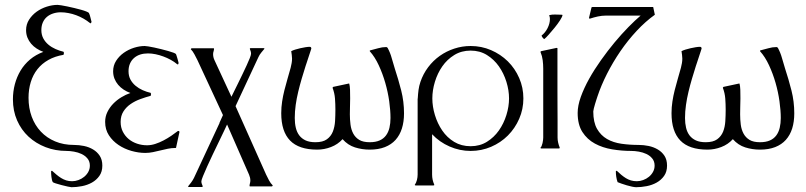

<svg xmlns="http://www.w3.org/2000/svg" viewBox="-20 -617 3349 798"><path d="M244.1 -389.2Q208.5 -383.3 181.2 -367.9Q153.8 -352.5 135.5 -329.3Q117.2 -306.2 107.9 -275.9Q98.6 -245.6 98.6 -210.4Q98.6 -168 111.8 -132.1Q125 -96.2 149.7 -70.1Q174.3 -43.9 209.2 -29.3Q244.1 -14.6 287.6 -14.6Q308.1 -14.6 329.1 -10.3Q350.1 -5.9 366.9 4.2Q383.8 14.2 394.5 30.5Q405.3 46.9 405.3 71.3Q405.3 96.7 393.1 114Q380.9 131.3 362.1 141.8Q343.3 152.3 320.6 156.7Q297.9 161.1 276.9 161.1Q273.4 161.1 261.5 158.4Q249.5 155.8 236.1 152.3Q222.7 148.9 211.7 145.3Q200.7 141.6 199.7 140.1Q197.3 136.7 196 130.9Q194.8 125 193.8 118.4Q192.9 111.8 192.6 105.5Q192.4 99.1 192.4 94.7L194.8 92.8H196.3Q205.6 101.1 214.8 108.9Q224.1 116.7 233.9 122.8Q243.7 128.9 254.9 132.6Q266.1 136.2 279.8 136.2Q293 136.2 306.2 131.3Q319.3 126.5 329.8 117.9Q340.3 109.4 346.9 97.4Q353.5 85.4 353.5 71.3Q353.5 53.7 343.5 41.7Q333.5 29.8 318.8 22.9Q304.2 16.1 287.4 13.2Q270.5 10.3 256.8 10.3Q210 10.3 169.4 -5.4Q128.9 -21 98.6 -49.1Q68.4 -77.1 51 -116.7Q33.7 -156.2 33.7 -204.1Q33.7 -236.3 41.7 -266.8Q49.8 -297.4 65.4 -323.5Q81.1 -349.6 104.7 -369.6Q128.4 -389.6 160.2 -401.4Q145.5 -406.7 132.3 -415.3Q119.1 -423.8 109.4 -435.3Q99.6 -446.8 94 -460.9Q88.4 -475.1 88.4 -491.7Q88.4 -515.6 100.8 -535.2Q113.3 -554.7 132.3 -568.4Q151.4 -582 174.6 -589.4Q197.8 -596.7 219.2 -596.7Q223.1 -596.7 234.1 -595Q245.1 -593.3 259.3 -590.3Q273.4 -587.4 288.8 -583.7Q304.2 -580.1 317.1 -576.4Q330.1 -572.8 339.1 -569.1Q348.1 -565.4 349.6 -563Q353.5 -554.7 355.7 -544.9Q357.9 -535.2 360.4 -526.4Q359.4 -521.5 356.4 -519.5L353.5 -522.5V-521.5Q341.8 -531.2 327.1 -539.6Q312.5 -547.9 296.9 -553.7Q281.2 -559.6 264.6 -562.7Q248 -565.9 232.9 -565.9Q215.8 -565.9 200.9 -561Q186 -556.2 175 -546.9Q164.1 -537.6 158 -523.7Q151.9 -509.8 151.9 -491.7Q151.9 -472.7 159.9 -457.5Q168 -442.4 181.2 -431.4Q194.3 -420.4 210.9 -413.1Q227.5 -405.8 244.1 -401.9V-400.4L246.1 -397.9Z M514.2 -320.8Q514.2 -301.3 522.2 -286.4Q530.3 -271.5 543.5 -260.5Q556.6 -249.5 573 -242.2Q589.4 -234.9 606.4 -231V-229.5L607.9 -227.1L606.4 -218.8Q585.9 -213.4 563.7 -205.3Q541.5 -197.3 523.2 -184.8Q504.9 -172.4 493.2 -154.1Q481.4 -135.7 481.4 -110.4Q481.4 -87.4 490.7 -69.3Q500 -51.3 515.1 -38.8Q530.3 -26.4 550 -19.8Q569.8 -13.2 591.3 -13.2Q607.9 -13.2 625.2 -18.8Q642.6 -24.4 659.4 -33.2Q676.3 -42 691.7 -52.5Q707 -63 719.7 -72.8V-72.3L722.7 -72.8L723.6 -72.3L726.1 -69.3L712.4 -6.3Q711.9 -4.9 711.9 -3.4Q711.9 -2 709.5 -2Q693.4 -2 677.7 1.2Q662.1 4.4 646.5 8.3Q630.9 12.2 615.2 15.4Q599.6 18.6 583.5 18.6Q556.2 18.6 526.6 10.3Q497.1 2 472.7 -14.4Q448.2 -30.8 432.6 -54.7Q417 -78.6 417 -110.4Q417 -132.3 426.3 -151.4Q435.5 -170.4 450.4 -185.8Q465.3 -201.2 484.1 -212.6Q502.9 -224.1 522 -230.5Q507.3 -235.8 494.1 -244.4Q481 -252.9 471.2 -264.4Q461.4 -275.9 455.8 -290Q450.2 -304.2 450.2 -320.8Q450.2 -344.7 462.6 -364.3Q475.1 -383.8 494.4 -397.5Q513.7 -411.1 536.9 -418.5Q560.1 -425.8 581.5 -425.8Q585.4 -425.8 596.4 -424.1Q607.4 -422.4 621.3 -419.4Q635.3 -416.5 650.6 -412.6Q666 -408.7 679.2 -405Q692.4 -401.4 701.2 -397.9Q710 -394.5 711.4 -392.1Q711.9 -390.6 713.9 -385.3Q715.8 -379.9 717.5 -373.5Q719.2 -367.2 720.7 -361.8Q722.2 -356.4 722.2 -355.5Q722.2 -350.1 718.3 -348.6L715.8 -351.6V-350.6Q704.1 -360.4 689.5 -368.4Q674.8 -376.5 658.9 -382.3Q643.1 -388.2 626.7 -391.6Q610.4 -395 595.2 -395Q577.6 -395 563 -390.4Q548.3 -385.7 537.4 -376.2Q526.4 -366.7 520.3 -352.8Q514.2 -338.9 514.2 -320.8Z M761.2 158.2Q768.1 149.9 774.7 141.1Q781.2 132.3 786.1 122.6L892.6 -106L892.1 -106.4L906.7 -138.7L800.8 -366.7Q795.4 -377.4 788.3 -390.9Q781.2 -404.3 772.9 -412.6L775.9 -416.5H867.2L869.6 -415.5Q869.6 -409.7 867.7 -403.8Q865.7 -397.9 865.7 -392.1Q865.7 -379.4 871.1 -367.7L941.9 -214.8Q945.3 -221.7 952.6 -236.6Q960 -251.5 969 -269.8Q978 -288.1 987.5 -307.9Q997.1 -327.6 1005.1 -345.2Q1013.2 -362.8 1018.3 -375.7Q1023.4 -388.7 1023.4 -393.6Q1023.4 -398.9 1022 -403.6Q1020.5 -408.2 1018.6 -413.1V-416Q1019 -416 1020 -416.5Q1021 -417 1021.5 -417H1076.2L1079.6 -415Q1072.8 -406.7 1065.7 -398.2Q1058.6 -389.6 1054.2 -379.9L959 -175.8L1085.9 108.4Q1091.3 119.6 1098.1 132.6Q1105 145.5 1113.8 153.8L1110.8 157.7H1019L1017.1 156.7Q1017.1 150.9 1018.8 145Q1020.5 139.2 1020.5 133.3Q1020.5 126.5 1019 120.8Q1017.6 115.2 1015.1 108.9L923.8 -99.6Q919.9 -90.8 910.4 -71Q900.9 -51.3 889.2 -26.9Q877.4 -2.4 864.5 24.4Q851.6 51.3 841.1 74.7Q830.6 98.1 823.7 115Q816.9 131.8 816.9 136.7Q816.9 142.1 818.6 146.7Q820.3 151.4 822.3 156.2V159.2Q821.8 159.2 820.8 159.7Q819.8 160.2 819.3 160.2H764.2Z M1603 -126.5Q1603 -157.7 1597.7 -196Q1592.3 -234.4 1581.3 -272.7Q1570.3 -311 1554.2 -345.7Q1538.1 -380.4 1517.1 -403.8L1516.6 -406.2L1518.6 -407.7Q1535.2 -411.6 1551.8 -416.5Q1568.4 -421.4 1585.4 -421.4Q1588.9 -421.4 1591.3 -417.5Q1602.1 -397.5 1607.9 -376Q1613.8 -354.5 1620.6 -333Q1635.7 -287.1 1647.5 -241Q1659.2 -194.8 1659.2 -146Q1659.2 -110.8 1650.4 -83Q1641.6 -55.2 1624 -35.6Q1606.4 -16.1 1579.6 -5.6Q1552.7 4.9 1516.6 4.9Q1484.9 4.9 1455.3 -4.4Q1425.8 -13.7 1403.8 -38.6Q1383.8 -16.6 1355.7 -5.9Q1327.6 4.9 1298.3 4.9Q1222.2 4.9 1185.5 -33Q1148.9 -70.8 1148.9 -146.5Q1148.9 -171.4 1152.6 -195.1Q1156.2 -218.8 1162.1 -242.2Q1168 -265.6 1174.8 -288.8Q1181.6 -312 1188 -335.4Q1190.4 -345.2 1192.1 -354.5Q1193.8 -363.8 1193.8 -373.5Q1193.8 -381.3 1192.6 -388.9Q1191.4 -396.5 1190.4 -404.3Q1196.8 -407.7 1206.8 -410.9Q1216.8 -414.1 1227.8 -416.5Q1238.8 -418.9 1249.3 -420.7Q1259.8 -422.4 1267.1 -422.4Q1273.9 -422.4 1273.9 -415Q1273.9 -414.6 1270.5 -404.3Q1267.1 -394 1262.9 -381.3Q1258.8 -368.7 1254.9 -356.9Q1251 -345.2 1250 -342.3Q1241.7 -316.4 1233.9 -289.8Q1226.1 -263.2 1219.5 -235.8Q1212.9 -208.5 1209 -180.9Q1205.1 -153.3 1205.1 -126.5Q1205.1 -104.5 1209.5 -85.9Q1213.9 -67.4 1223.9 -54.2Q1233.9 -41 1250.2 -33.4Q1266.6 -25.9 1291 -25.9Q1321.8 -25.9 1338.6 -38.1Q1355.5 -50.3 1363.3 -69.8Q1371.1 -89.4 1372.6 -113.5Q1374 -137.7 1374 -161.1Q1374 -184.6 1372.3 -207.3Q1370.6 -230 1362.3 -252L1363.3 -254.4L1364.7 -255.9L1430.7 -270L1431.6 -269Q1434.1 -260.7 1434.8 -243.9Q1435.5 -227.1 1435.3 -208Q1435.1 -189 1434.6 -170.7Q1434.1 -152.3 1434.1 -142.1Q1434.1 -120.1 1436.8 -99.1Q1439.5 -78.1 1448.2 -61.8Q1457 -45.4 1473.1 -35.6Q1489.3 -25.9 1516.6 -25.9Q1541 -25.9 1557.6 -33.2Q1574.2 -40.5 1584.2 -54Q1594.2 -67.4 1598.6 -85.9Q1603 -104.5 1603 -126.5Z M1936 -425.8Q1981 -425.8 2020.8 -408.7Q2060.5 -391.6 2090.6 -362.1Q2120.6 -332.5 2137.9 -292.7Q2155.3 -252.9 2155.3 -208Q2155.3 -163.1 2137.9 -123.3Q2120.6 -83.5 2090.8 -53.7Q2061 -23.9 2021 -6.8Q1981 10.3 1936 10.3Q1890.6 10.3 1848.6 -8.1Q1806.6 -26.4 1775.9 -59.1V108.4Q1775.9 130.4 1784.7 149.9V152.8Q1784.2 152.8 1783 153.3Q1781.7 153.8 1781.2 153.8H1707L1703.6 151.9Q1710 142.6 1712.9 131.1Q1715.8 119.6 1715.8 108.4V-206.1Q1715.8 -206.5 1716.1 -207Q1716.3 -207.5 1716.3 -208Q1717.3 -226.6 1719.5 -243.2Q1721.7 -259.8 1727.5 -276.9Q1738.8 -310.1 1759.5 -337.6Q1780.3 -365.2 1807.9 -384.8Q1835.4 -404.3 1868.2 -415Q1900.9 -425.8 1936 -425.8ZM1936 -406.7Q1897.9 -406.7 1868.2 -388.4Q1838.4 -370.1 1818.4 -341.3Q1798.3 -312.5 1787.6 -277.1Q1776.9 -241.7 1776.9 -208Q1776.9 -174.3 1787.6 -138.9Q1798.3 -103.5 1818.1 -74.5Q1837.9 -45.4 1867.7 -27.3Q1897.5 -9.3 1936 -9.3Q1974.1 -9.3 2003.7 -27.6Q2033.2 -45.9 2053.5 -74.7Q2073.7 -103.5 2084.7 -138.9Q2095.7 -174.3 2095.7 -208Q2095.7 -241.7 2084.7 -277.1Q2073.7 -312.5 2053.5 -341.3Q2033.2 -370.1 2003.7 -388.4Q1974.1 -406.7 1936 -406.7Z M2306.2 -3.9V-1Q2305.7 -1 2304.7 -0.5Q2303.7 0 2303.2 0H2229L2225.6 -2Q2228.5 -4.4 2231 -10Q2233.4 -15.6 2234.9 -22.2Q2236.3 -28.8 2237.1 -35.2Q2237.8 -41.5 2237.8 -45.4V-331.5Q2237.8 -349.1 2235.6 -366.7Q2233.4 -384.3 2226.6 -400.4V-402.3L2229 -404.3L2293.5 -418L2296.9 -417Q2296.9 -416.5 2296.9 -401.4Q2296.9 -386.2 2296.9 -361.6Q2296.9 -336.9 2296.9 -305.4Q2296.9 -273.9 2296.9 -240.2Q2296.9 -206.5 2297.1 -173.8Q2297.4 -141.1 2297.4 -114.3Q2297.4 -87.4 2297.4 -68.8Q2297.4 -50.3 2297.4 -45.4Q2297.4 -34.7 2299.8 -24.2Q2302.2 -13.7 2306.2 -3.9ZM2263.2 -554.2Q2269 -555.7 2274.9 -556.2Q2280.8 -556.6 2286.6 -556.6Q2293.9 -556.6 2301.5 -556.2Q2309.1 -555.7 2316.4 -555.7L2317.9 -554.2Q2316.9 -546.9 2307.4 -532.2Q2297.9 -517.6 2285.4 -502.2Q2272.9 -486.8 2260.7 -473.1Q2248.5 -459.5 2242.2 -454.6Q2238.3 -456.5 2235.6 -460.2Q2232.9 -463.9 2231 -467.8L2231.4 -469.7Q2246.1 -481 2255.9 -500.2Q2265.6 -519.5 2265.6 -538.1Q2265.6 -545.9 2262.7 -553.2Z M2701.7 -555.7Q2662.6 -527.8 2626 -488.5Q2589.4 -449.2 2558.3 -403.8Q2527.3 -358.4 2502.9 -310.3Q2478.5 -262.2 2463.4 -216.8Q2461.9 -212.4 2459 -203.4Q2456.1 -194.3 2453.1 -184.6Q2450.2 -174.8 2448 -166Q2445.8 -157.2 2445.8 -153.8Q2445.8 -108.9 2461.4 -81.5Q2477.1 -54.2 2502.9 -39.3Q2528.8 -24.4 2563 -19.5Q2597.2 -14.6 2634.8 -14.6Q2655.3 -14.6 2676 -10.3Q2696.8 -5.9 2713.9 4.2Q2731 14.2 2741.7 30.5Q2752.4 46.9 2752.4 71.3Q2752.4 96.7 2740.2 114Q2728 131.3 2709.2 141.8Q2690.4 152.3 2667.7 156.7Q2645 161.1 2624 161.1Q2618.2 161.1 2607.4 158.9Q2596.7 156.7 2585.2 153.3Q2573.7 149.9 2563.2 146.2Q2552.7 142.6 2546.9 140.1Q2543 128.9 2541.3 117.7Q2539.6 106.4 2539.6 94.7L2542 92.8H2543.5Q2552.7 101.6 2562 109.4Q2571.3 117.2 2581.1 123.3Q2590.8 129.4 2602.1 132.8Q2613.3 136.2 2627 136.2Q2640.1 136.2 2653.3 131.3Q2666.5 126.5 2677 117.9Q2687.5 109.4 2694.1 97.4Q2700.7 85.4 2700.7 71.3Q2700.7 53.7 2690.9 41.7Q2681.2 29.8 2666.5 22.9Q2651.9 16.1 2635 13.2Q2618.2 10.3 2604 10.3Q2564 10.3 2524.2 3.7Q2484.4 -2.9 2452.4 -20.3Q2420.4 -37.6 2400.6 -68.4Q2380.9 -99.1 2380.9 -147.5Q2380.9 -177.7 2394 -214.4Q2407.2 -251 2428.7 -289.6Q2450.2 -328.1 2477.8 -366.9Q2505.4 -405.8 2534.4 -440.7Q2563.5 -475.6 2591.8 -504.4Q2620.1 -533.2 2642.6 -552.2H2499Q2481.9 -552.2 2465.1 -548.6Q2448.2 -544.9 2432.1 -539.6L2428.7 -540L2428.2 -543.5L2438.5 -586.4L2441.9 -587.9H2694.8Z M3225.1 -126.5Q3225.1 -157.7 3219.7 -196Q3214.4 -234.4 3203.4 -272.7Q3192.4 -311 3176.3 -345.7Q3160.2 -380.4 3139.2 -403.8L3138.7 -406.2L3140.6 -407.7Q3157.2 -411.6 3173.8 -416.5Q3190.4 -421.4 3207.5 -421.4Q3210.9 -421.4 3213.4 -417.5Q3224.1 -397.5 3230 -376Q3235.8 -354.5 3242.7 -333Q3257.8 -287.1 3269.5 -241Q3281.2 -194.8 3281.2 -146Q3281.2 -110.8 3272.5 -83Q3263.7 -55.2 3246.1 -35.6Q3228.5 -16.1 3201.7 -5.6Q3174.8 4.9 3138.7 4.9Q3106.9 4.9 3077.4 -4.4Q3047.9 -13.7 3025.9 -38.6Q3005.9 -16.6 2977.8 -5.9Q2949.7 4.9 2920.4 4.9Q2844.2 4.9 2807.6 -33Q2771 -70.8 2771 -146.5Q2771 -171.4 2774.7 -195.1Q2778.3 -218.8 2784.2 -242.2Q2790 -265.6 2796.9 -288.8Q2803.7 -312 2810.1 -335.4Q2812.5 -345.2 2814.2 -354.5Q2815.9 -363.8 2815.9 -373.5Q2815.9 -381.3 2814.7 -388.9Q2813.5 -396.5 2812.5 -404.3Q2818.8 -407.7 2828.9 -410.9Q2838.9 -414.1 2849.9 -416.5Q2860.8 -418.9 2871.3 -420.7Q2881.8 -422.4 2889.2 -422.4Q2896 -422.4 2896 -415Q2896 -414.6 2892.6 -404.3Q2889.2 -394 2885 -381.3Q2880.9 -368.7 2877 -356.9Q2873 -345.2 2872.1 -342.3Q2863.8 -316.4 2856 -289.8Q2848.1 -263.2 2841.6 -235.8Q2835 -208.5 2831.1 -180.9Q2827.1 -153.3 2827.1 -126.5Q2827.1 -104.5 2831.5 -85.9Q2835.9 -67.4 2845.9 -54.2Q2856 -41 2872.3 -33.4Q2888.7 -25.9 2913.1 -25.9Q2943.8 -25.9 2960.7 -38.1Q2977.5 -50.3 2985.4 -69.8Q2993.2 -89.4 2994.6 -113.5Q2996.1 -137.7 2996.1 -161.1Q2996.1 -184.6 2994.4 -207.3Q2992.7 -230 2984.4 -252L2985.4 -254.4L2986.8 -255.9L3052.7 -270L3053.7 -269Q3056.2 -260.7 3056.9 -243.9Q3057.6 -227.1 3057.4 -208Q3057.1 -189 3056.6 -170.7Q3056.2 -152.3 3056.2 -142.1Q3056.2 -120.1 3058.8 -99.1Q3061.5 -78.1 3070.3 -61.8Q3079.1 -45.4 3095.2 -35.6Q3111.3 -25.9 3138.7 -25.9Q3163.1 -25.9 3179.7 -33.2Q3196.3 -40.5 3206.3 -54Q3216.3 -67.4 3220.7 -85.9Q3225.1 -104.5 3225.1 -126.5Z"/></svg>

Font: CAT Linz
Style: Regular
Weight: 400
Designer: Peter Wiegel
Foundry: Peter Wiegel
Version: Version 1.08